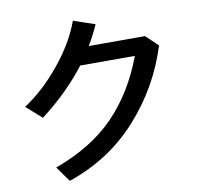

<svg xmlns="http://www.w3.org/2000/svg" viewBox="-90 -903 1075 1041"><g transform="rotate(-10 447.0 -383.0)"><path d="M676 -563H375Q275 -432 127 -319L42 -394Q151 -466 244 -580.5Q337 -695 378 -809L496 -769Q472 -714 439 -659H749L815 -596Q746 -376 592 -205Q438 -34 211 43L151 -41Q355 -115 479.5 -243Q604 -371 676 -563Z"/></g></svg>

Font: 카카오 큰글씨 ExtraBold
Style: Regular
Weight: 800
Designer: Park Young-rak; Lee Sang-min; Kim Jung-jin; Min Bon; Park Min-gyu;
Foundry: Kakao Corporation
Version: Version 2.003